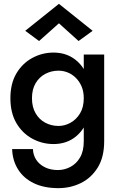

<svg xmlns="http://www.w3.org/2000/svg" viewBox="-20 -743 626 997"><path d="M43 31Q45 91 74 137Q103 183 156 208.5Q209 234 283 234Q346 234 400 207.5Q454 181 487.5 127Q521 73 521 -10V-460H415V-10Q415 42 395.5 75Q376 108 345 124Q314 140 281 140Q242 140 213 125.5Q184 111 168 86.5Q152 62 151 31ZM34 -233Q34 -157 65 -104Q96 -51 147.5 -23Q199 5 258 5Q316 5 359.5 -23.5Q403 -52 428.5 -105.5Q454 -159 454 -233Q454 -308 428.5 -360.5Q403 -413 359.5 -441.5Q316 -470 258 -470Q199 -470 147.5 -442Q96 -414 65 -361.5Q34 -309 34 -233ZM146 -233Q146 -279 165 -311Q184 -343 215.5 -359.5Q247 -376 284 -376Q308 -376 331 -367Q354 -358 373 -339.5Q392 -321 403.5 -294.5Q415 -268 415 -233Q415 -186 395.5 -154Q376 -122 346 -105.5Q316 -89 284 -89Q247 -89 215.5 -105.5Q184 -122 165 -154.5Q146 -187 146 -233ZM286 -622 388 -530 461 -583 286 -723 111 -583 183 -530Z"/></svg>

Font: Jost Medium
Style: Regular
Weight: 500
Version: Version 3.710